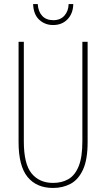

<svg xmlns="http://www.w3.org/2000/svg" viewBox="-20 -921 526 951"><path d="M414 -217Q414 -130 391 -80.5Q368 -31 329.5 -10.5Q291 10 243 10Q161 10 116.5 -44.5Q72 -99 72 -217V-714H98V-221Q98 -109 136.5 -62Q175 -15 243 -15Q286 -15 318.5 -33.5Q351 -52 369.5 -97Q388 -142 388 -221V-714H414ZM343 -901Q342 -854 314.5 -825.5Q287 -797 243 -797Q203 -797 174.5 -823Q146 -849 144 -901H167Q169 -864 189 -842.5Q209 -821 244 -821Q279 -821 299 -843.5Q319 -866 320 -901Z"/></svg>

Font: Noto Sans Sinhala UI ExtraCondensed Thin
Style: Regular
Weight: 100
Width: 2
Designer: Jelle Bosma - Monotype Design Team
Foundry: Monotype Imaging Inc.
Version: Version 2.006; ttfautohint (v1.8.4.7-5d5b)